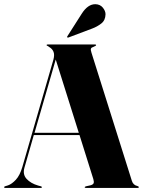

<svg xmlns="http://www.w3.org/2000/svg" viewBox="-29 -917 698 937"><path d="M175.5 -3.5Q175.5 0 171 0H-4.5Q-9 0 -9 -3.5Q-9 -6.5 -4 -8L10.5 -12.5Q29 -19 48.5 -40Q68 -61 80 -102L231.5 -625.5Q238 -649.5 232.2 -664Q226.5 -678.5 212 -687Q205 -692.5 201.8 -693.5Q198.5 -694.5 198.5 -696.5Q198.5 -700 203.5 -700H435Q440 -700 440 -696.5Q440 -693.5 426.5 -688Q417.5 -685.5 415 -680Q412.5 -674.5 417.5 -659.5L614.5 -34.5Q621 -13.5 642 -9Q648.5 -7 648.5 -3.5Q648.5 0 643.5 0H389.5Q384.5 0 384.5 -3.5Q384.5 -6 391.5 -8L412 -12.5Q425 -16 427.8 -22.8Q430.5 -29.5 426.5 -43L359 -258H136L90.5 -99.5Q80.5 -66 100.8 -44Q121 -22 157 -11.5L170 -8Q175.5 -6.5 175.5 -3.5ZM139.5 -269H355.5L243 -626.5ZM369.5 -849.5Q399.5 -897 436.5 -896.5Q459.5 -896 472.8 -879.8Q486 -863.5 486 -847.5Q485.5 -818 465.2 -802.2Q445 -786.5 420.5 -777.5L305 -734Q300.5 -732.5 299 -735Q297.5 -737.5 300 -740.5Z"/></svg>

Font: Fraunces 144pt S000
Style: Bold
Weight: 700
Version: Version 1.000; ttfautohint (v1.8.3)